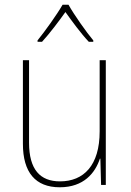

<svg xmlns="http://www.w3.org/2000/svg" viewBox="-20 -783 553 813"><path d="M270 -763H245C221 -721 170 -650 139 -612V-606H158C191 -642 230 -694 257 -732C285 -693 322 -642 356 -606H375V-612C347 -645 294 -720 270 -763ZM428 -528H402V-227C402 -82 334 -15 234 -15C150 -15 103 -65 103 -179V-528H77V-174C77 -53 130 10 233 10C335 10 383 -51 403 -111H405L408 0H428Z"/></svg>

Font: Noto Sans Arabic SemCond Thin
Style: Regular
Weight: 100
Width: 4
Designer: Monotype Design Team, Nadine Chahine, Nizar Qandah and Khaled Hosny
Foundry: Monotype Imaging Inc.
Version: Version 2.012